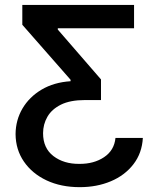

<svg xmlns="http://www.w3.org/2000/svg" viewBox="-20 -566 635 777"><path d="M558.1 -7.8Q554.7 53.7 520 98.6Q485.4 143.6 428.7 167.5Q372.1 191.4 302.7 191.4Q227.1 191.4 168.7 164.1Q110.4 136.7 76.9 88.1Q43.5 39.6 43 -23.4Q43.5 -80.1 71 -127Q98.6 -173.8 148.4 -203.4Q198.2 -232.9 265.6 -237.3V-243.2L70.3 -465.8V-545.9H522.5V-451.7H213.9V-446.3L388.7 -244.6V-161.1H324.2Q264.2 -161.1 226.8 -142.6Q189.5 -124 171.9 -93.5Q154.3 -63 154.3 -26.9Q154.3 33.7 196.3 65.7Q238.3 97.7 300.8 97.2Q359.9 97.7 401.1 70.1Q442.4 42.5 447.3 -7.8Z"/></svg>

Font: Inter Tight Medium
Style: Regular
Weight: 500
Designer: Rasmus Andersson
Foundry: rsms
Version: Version 3.004; ttfautohint (v1.8.4.7-5d5b)